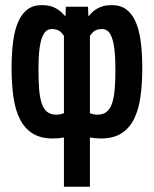

<svg xmlns="http://www.w3.org/2000/svg" viewBox="-20 -522 590 736"><path d="M140.1 -502.4Q158.2 -502.4 172.1 -498.8Q186 -495.1 196.8 -488.8Q207.5 -482.4 215.8 -474.6Q224.1 -466.8 231 -459L232.4 -496.1H317.4L318.8 -459Q324.7 -466.3 332.3 -473.9Q339.8 -481.4 350.3 -487.8Q360.8 -494.1 375 -498.3Q389.2 -502.4 408.7 -502.4Q442.4 -502.4 464.8 -485.4Q487.3 -468.3 500.7 -436.8Q514.2 -405.3 519.8 -360.6Q525.4 -315.9 525.4 -261.2Q525.4 -198.7 518.1 -148.7Q510.7 -98.6 492.7 -63.7Q474.6 -28.8 444.1 -10Q413.6 8.8 367.7 8.8Q355 8.8 344.7 7.8Q334.5 6.8 324.7 4.9V193.8H225.1V4.9Q215.3 6.8 205.1 7.8Q194.8 8.8 182.1 8.8Q136.2 8.8 105.7 -10Q75.2 -28.8 57.1 -63.7Q39.1 -98.6 31.7 -148.7Q24.4 -198.7 24.4 -261.2Q24.4 -315.9 30 -360.6Q35.6 -405.3 49.1 -436.8Q62.5 -468.3 84.7 -485.4Q106.9 -502.4 140.1 -502.4ZM354 -82.5Q375.5 -82.5 388.9 -93.5Q402.3 -104.5 409.7 -126.2Q417 -147.9 419.7 -180.4Q422.4 -212.9 422.4 -255.9Q422.4 -300.3 418.9 -330.1Q415.5 -359.9 408.9 -377.7Q402.3 -395.5 393.1 -403.1Q383.8 -410.6 371.6 -410.6Q364.7 -410.6 358.6 -409.7Q352.5 -408.7 346.9 -406Q341.3 -403.3 335.9 -398.2Q330.6 -393.1 324.7 -384.3V-87.9Q332.5 -85.4 338.4 -84Q344.2 -82.5 354 -82.5ZM195.8 -82.5Q205.6 -82.5 211.4 -84Q217.3 -85.4 225.1 -87.9V-384.3Q213.9 -401.4 203.1 -406Q192.4 -410.6 178.7 -410.6Q166.5 -410.6 157 -403.1Q147.5 -395.5 140.9 -377.7Q134.3 -359.9 130.9 -330.1Q127.4 -300.3 127.4 -255.9Q127.4 -211.9 130.1 -179.2Q132.8 -146.5 140.1 -125Q147.5 -103.5 160.9 -93Q174.3 -82.5 195.8 -82.5Z"/></svg>

Font: Code New Roman
Style: Bold
Weight: 700
Monospace: yes
Designer: Sam Radian
Foundry: Code New Roman
Version: Version 1.508 October 19, 2014